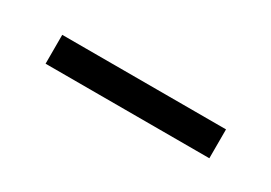

<svg xmlns="http://www.w3.org/2000/svg" viewBox="-16 -739 374 265"><g transform="rotate(30 171.0 -606.0)"><path d="M41 -629H302V-583H41Z"/></g></svg>

Font: Chakra Petch Light
Style: Regular
Weight: 300
Designer: Katatrad Aksorn Co.,Ltd.
Foundry: Cadson Demak Co.,Ltd.
Version: Version 1.000; ttfautohint (v1.6)